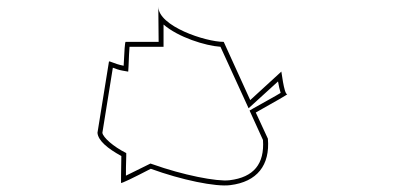

<svg xmlns="http://www.w3.org/2000/svg" viewBox="-20 -578 1204 587"><path d="M278 -172C280 -148 309 -124 351 -101C350 -55 350 -22 350 -19C350 -16 387 -34 441 -62C534 -28 640 -6 684 -12C766 -22 806 -73 799 -154L762 -234C821 -267 861 -290 858 -290C848 -290 840 -366 840 -359L745 -272L664 -450C608 -450 464 -498 464 -558L465 -450H364C362 -450 360 -421 358 -377C327 -383 313 -394 313 -389ZM293 -172 325 -371C333 -368 343 -364 355 -362L372 -359L373 -376C374 -402 375 -425 376 -435H480V-503C525 -464 608 -438 654 -435L740 -247L830 -329C832 -317 835 -303 838 -294C822 -284 792 -268 755 -247L743 -240L784 -150C789 -77 756 -36 682 -27C644 -22 538 -43 446 -76L440 -78C411 -64 380 -48 365 -41C365 -56 365 -76 366 -101V-110C326 -130 295 -158 293 -172Z"/></svg>

Font: Ampere
Style: OuLn
Weight: 400
Version: Version 1